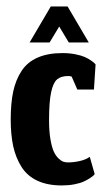

<svg xmlns="http://www.w3.org/2000/svg" viewBox="-20 -559 317 586"><path d="M131.3 -429.3 160.7 -478 190 -429.3H251L186.3 -539.3H135L70.3 -429.3ZM269 -27.7 254 -80.3Q242 -71.7 223.3 -67.5Q204.7 -63.3 187.7 -63.3Q180 -63.3 173.3 -65.5Q166.7 -67.7 158.3 -75.7Q150 -83.7 144 -96.8Q138 -110 133.8 -134.7Q129.7 -159.3 129.7 -192.3Q129.7 -247.7 136 -277.2Q142.3 -306.7 154.3 -316.8Q166.3 -327 188.7 -327Q192.7 -327 198.7 -325.3L216 -285.7H266.7L271.7 -362.3Q270.7 -363.7 268.5 -366Q266.3 -368.3 257.8 -374.3Q249.3 -380.3 238.8 -385Q228.3 -389.7 210.2 -393.3Q192 -397 171.3 -397Q126.3 -397 95 -383.3Q63.7 -369.7 45.8 -342.5Q28 -315.3 20.3 -279.5Q12.7 -243.7 12.7 -194.3Q12.7 -148 20.3 -112.8Q28 -77.7 45.5 -49.8Q63 -22 94 -7.5Q125 7 168.7 7Q189.3 7 207.3 3.5Q225.3 0 236.2 -5.2Q247 -10.3 254.8 -15.5Q262.7 -20.7 266 -24Z"/></svg>

Font: Jomhuria
Style: Regular
Weight: 400
Designer: Arabic design by Kourosh Beigpour, Latin design by Eben Sorkin, engineering by Lasse Fister and Khaled Hosney
Version: Version 1.0000